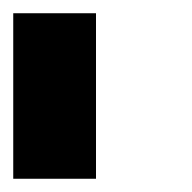

<svg xmlns="http://www.w3.org/2000/svg" viewBox="-20 -645 290 290"><path d="M125 -375H0V-625H125Z"/></svg>

Font: Tiny5
Style: Regular
Weight: 400
Designer: Stefan Schmidt
Foundry: Made with Bits'n'Picas by Kreative Software
Version: Version 1.002; ttfautohint (v1.8.4.7-5d5b)